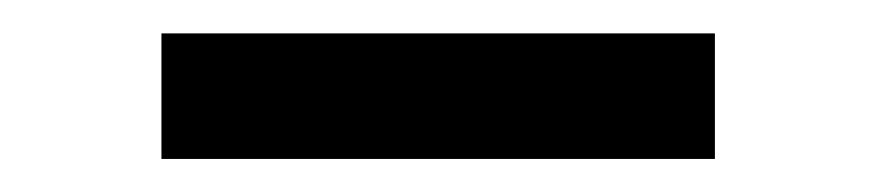

<svg xmlns="http://www.w3.org/2000/svg" viewBox="-20 -728 521 115"><path d="M408.2 -708V-632.8H76.7V-708Z"/></svg>

Font: Vazirmatn RD UI Medium
Style: Regular
Weight: 500
Designer: Saber Rastikerdar
Foundry: Saber Rastikerdar
Version: Version 33.003